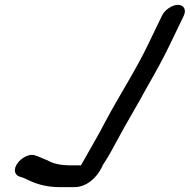

<svg xmlns="http://www.w3.org/2000/svg" viewBox="-20 -675 783 792"><path d="M648 -610 595 -500C541 -386 472 -282 415 -174C383 -112 346 -51 314 7H270C230 7 199 0 177 -13C161 -19 149 -25 134 -31L124 -34C102 -43 68 -23 54 -4C33 23 41 45 57 52L65 55C72 57 79 59 85 62C121 81 165 97 228 97H286C336 97 379 60 402 11C404 5 408 0 411 -5C428 -30 444 -61 460 -90C503 -171 547 -242 589 -320C622 -377 656 -439 685 -500L738 -610C750 -635 738 -655 714 -655C690 -655 660 -635 648 -610Z"/></svg>

Font: Electronic
Style: BlkUltIt
Weight: 900
Version: Version 1.011